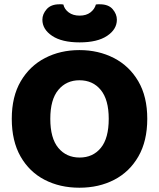

<svg xmlns="http://www.w3.org/2000/svg" viewBox="-20 -859 743 897"><path d="M668 -304Q668 -200 626.5 -128Q585 -56 513.5 -19Q442 18 351 18Q260 18 188.5 -19Q117 -56 76 -128Q35 -200 35 -304Q35 -408 77 -479.5Q119 -551 190.5 -588Q262 -625 351 -625Q440 -625 512 -588Q584 -551 626 -479.5Q668 -408 668 -304ZM488 -304Q488 -393 451 -438.5Q414 -484 351 -484Q290 -484 252.5 -439Q215 -394 215 -304Q215 -213 252.5 -168Q290 -123 352 -123Q414 -123 451 -168Q488 -213 488 -304ZM352 -786Q383 -786 402.5 -801Q422 -816 428 -838Q433 -839 437.5 -839Q442 -839 446 -839Q487 -839 506.5 -816Q526 -793 526 -767Q526 -722 480.5 -691.5Q435 -661 352 -661Q269 -661 223.5 -691.5Q178 -722 178 -767Q178 -793 198 -816Q218 -839 258 -839Q263 -839 267 -839Q271 -839 276 -838Q281 -816 301 -801Q321 -786 352 -786Z"/></svg>

Font: Baloo Tamma 2 ExtraBold
Style: Regular
Weight: 800
Designer: Divya Kowshik, Shuchita Grover and Ek Type
Foundry: Ek Type
Version: Version 1.700